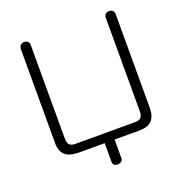

<svg xmlns="http://www.w3.org/2000/svg" viewBox="-148 -831 1045 1102"><g transform="rotate(-20 375.0 -280.5)"><path d="M201.2 1H355.5V118.2Q355.5 128.9 364.3 135.7Q373 141.6 385.7 141.6Q397.5 141.6 406.2 134.8Q416 127.9 416 116.2V1H565.4Q619.1 1 642.6 -23.4Q668 -48.8 668 -102.5V-673.8Q668 -688.5 658.2 -696.3Q649.4 -703.1 637.7 -703.1Q625 -703.1 616.2 -695.3Q607.4 -686.5 607.4 -670.9V-103.5Q607.4 -75.2 596.7 -64.5Q585.9 -52.7 559.6 -52.7H196.3Q168.9 -52.7 159.2 -65.4Q149.4 -77.1 149.4 -103.5V-673.8Q149.4 -688.5 139.6 -696.3Q130.9 -703.1 118.2 -703.1Q105.5 -702.1 96.7 -694.3Q87.9 -684.6 87.9 -668.9V-96.7Q87.9 -45.9 115.2 -22.5Q141.6 1 201.2 1Z"/></g></svg>

Font: Gulim
Style: Regular
Weight: 400
Version: Version 2.21